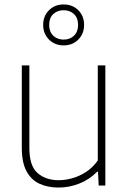

<svg xmlns="http://www.w3.org/2000/svg" viewBox="-20 -834 578 863"><path d="M243 9Q195 9 157.8 -8Q120.5 -25 99.2 -64.2Q78 -103.5 78 -169.5V-540H112V-169Q112 -88 149 -56Q186 -24 244 -24Q272.5 -24 304.5 -32.8Q336.5 -41.5 366.5 -61Q396.5 -80.5 419.5 -112.5V-540H453.5V0H423.5L420.5 -62H416.5Q381.5 -26.5 336.2 -8.8Q291 9 243 9ZM266 -630Q226.5 -630 200.2 -656.2Q174 -682.5 174 -722Q174 -762 200.2 -788Q226.5 -814 266 -814Q306 -814 332 -788Q358 -762 358 -722Q358 -682.5 332 -656.2Q306 -630 266 -630ZM266 -656Q294.5 -656 312.8 -673.8Q331 -691.5 331 -722Q331 -753 312.8 -770.5Q294.5 -788 266 -788Q237.5 -788 219.2 -770.5Q201 -753 201 -722Q201 -691.5 219.2 -673.8Q237.5 -656 266 -656Z"/></svg>

Font: Encode Sans Condensed Thin Thin
Style: Regular
Weight: 250
Version: Version 3.002